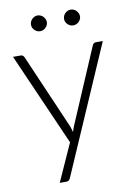

<svg xmlns="http://www.w3.org/2000/svg" viewBox="-94 -743 675 978"><g transform="rotate(-10 243.5 -254.0)"><path d="M189.5 160Q186.5 167 181.8 171.5Q177 176 168 176H134L221.5 -18.5L11 -497.5H50.5Q58 -497.5 62.2 -493.8Q66.5 -490 68.5 -485.5L236 -98.5Q239 -91 241.2 -83.2Q243.5 -75.5 245.5 -67.5Q248 -75.5 250.8 -83.2Q253.5 -91 256.5 -98.5L422 -485.5Q424.5 -491 429 -494.2Q433.5 -497.5 439 -497.5H475.5ZM211.5 -642Q211.5 -634 208 -626.8Q204.5 -619.5 199 -614Q193.5 -608.5 185.8 -605.2Q178 -602 170 -602Q162 -602 154.8 -605.2Q147.5 -608.5 141.8 -614Q136 -619.5 132.8 -626.8Q129.5 -634 129.5 -642Q129.5 -650.5 132.8 -658Q136 -665.5 141.8 -671.2Q147.5 -677 154.8 -680.2Q162 -683.5 170 -683.5Q178 -683.5 185.8 -680.2Q193.5 -677 199 -671.2Q204.5 -665.5 208 -658Q211.5 -650.5 211.5 -642ZM383 -642Q383 -634 379.5 -626.8Q376 -619.5 370.5 -614Q365 -608.5 357.2 -605.2Q349.5 -602 341.5 -602Q333 -602 325.8 -605.2Q318.5 -608.5 312.8 -614Q307 -619.5 303.8 -626.8Q300.5 -634 300.5 -642Q300.5 -650.5 303.8 -658Q307 -665.5 312.8 -671.2Q318.5 -677 325.8 -680.2Q333 -683.5 341.5 -683.5Q349.5 -683.5 357.2 -680.2Q365 -677 370.5 -671.2Q376 -665.5 379.5 -658Q383 -650.5 383 -642Z"/></g></svg>

Font: Lato TR Light
Style: Regular
Weight: 300
Designer: Lukasz Dziedzic
Foundry: Lukasz Dziedzic
Version: Version 1.104 2013